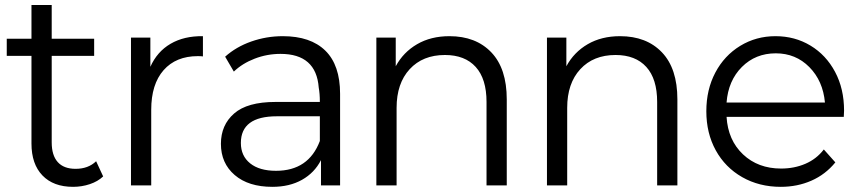

<svg xmlns="http://www.w3.org/2000/svg" viewBox="-20 -733 3392 759"><path d="M268.9 5.6Q191.1 5.6 147.8 -39.4Q104.4 -84.4 104.4 -165.6V-512.2H6.7V-580H104.4V-713.3H184.4V-580H352.2V-512.2H184.4V-170Q184.4 -118.9 208.3 -92.2Q232.2 -65.6 278.9 -65.6Q328.9 -65.6 360 -95.6L387.8 -35.6Q366.7 -15.6 335 -5Q303.3 5.6 268.9 5.6Z M782.2 -590V-510Q775.6 -511.1 762.2 -511.1Q675.6 -511.1 626.7 -455.6Q577.8 -400 577.8 -298.9V0H497.8V-584.4H574.4V-468.9Q601.1 -528.9 654.4 -560Q707.8 -591.1 782.2 -590Z M1324.4 -362.2V0H1248.9V-100Q1223.3 -50 1173.9 -22.2Q1124.4 5.6 1056.7 5.6Q962.2 5.6 907.8 -41.1Q853.3 -87.8 853.3 -164.4Q853.3 -238.9 905.6 -284.4Q957.8 -330 1068.9 -330H1244.4Q1244.4 -363.3 1240 -386.7Q1230 -520 1088.9 -520Q1035.6 -520 986.7 -501.1Q937.8 -482.2 904.4 -450L870 -508.9Q913.3 -547.8 973.3 -568.9Q1033.3 -590 1097.8 -590Q1207.8 -590 1266.1 -532.8Q1324.4 -475.6 1324.4 -362.2ZM1244.4 -175.6V-273.3H1074.4Q932.2 -273.3 932.2 -167.8Q932.2 -116.7 968.9 -87.2Q1005.6 -57.8 1071.1 -57.8Q1200 -57.8 1244.4 -175.6Z M1983.3 -340V0H1903.3V-330Q1903.3 -421.1 1860.6 -468.3Q1817.8 -515.6 1738.9 -515.6Q1651.1 -515.6 1599.4 -459.4Q1547.8 -403.3 1547.8 -306.7V0H1467.8V-584.4H1544.4V-471.1Q1574.4 -526.7 1628.9 -558.3Q1683.3 -590 1756.7 -590Q1861.1 -590 1922.2 -526.1Q1983.3 -462.2 1983.3 -340Z M2657.8 -340V0H2577.8V-330Q2577.8 -421.1 2535 -468.3Q2492.2 -515.6 2413.3 -515.6Q2325.6 -515.6 2273.9 -459.4Q2222.2 -403.3 2222.2 -306.7V0H2142.2V-584.4H2218.9V-471.1Q2248.9 -526.7 2303.3 -558.3Q2357.8 -590 2431.1 -590Q2535.6 -590 2596.7 -526.1Q2657.8 -462.2 2657.8 -340Z M3315.6 -271.1H2852.2Q2857.8 -178.9 2917.2 -122.8Q2976.7 -66.7 3067.8 -66.7Q3120 -66.7 3163.9 -85.6Q3207.8 -104.4 3236.7 -142.2L3282.2 -91.1Q3243.3 -43.3 3187.8 -18.9Q3132.2 5.6 3066.7 5.6Q2981.1 5.6 2913.9 -32.8Q2846.7 -71.1 2809.4 -138.9Q2772.2 -206.7 2772.2 -293.3Q2772.2 -378.9 2807.8 -446.1Q2843.3 -513.3 2906.1 -551.7Q2968.9 -590 3045.6 -590Q3122.2 -590 3183.9 -552.8Q3245.6 -515.6 3281.1 -448.9Q3316.7 -382.2 3316.7 -295.6ZM2852.2 -327.8H3241.1Q3233.3 -413.3 3179.4 -467.8Q3125.6 -522.2 3046.7 -522.2Q2966.7 -522.2 2912.8 -468.3Q2858.9 -414.4 2852.2 -327.8Z"/></svg>

Font: Paperlogy 4 Regular
Style: Regular
Weight: 400
Designer: redesigned by Lee Juim, glyphs from Gmarket Sans & Montserrat
Foundry: PT&
Version: Version 1.001